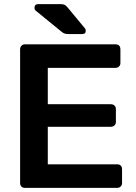

<svg xmlns="http://www.w3.org/2000/svg" viewBox="-20 -916 662 936"><path d="M313 -750Q301 -750 293.5 -753Q286 -756 278 -763L153 -865Q148 -870 148 -877Q148 -896 167 -896H274Q288 -896 295 -892.5Q302 -889 311 -878L393 -779Q398 -774 398 -766Q398 -750 382 -750ZM102 0Q91 0 84.5 -6.5Q78 -13 78 -24V-675Q78 -686 84.5 -693Q91 -700 102 -700H542Q567 -700 567 -675V-609Q567 -598 560 -591.5Q553 -585 542 -585H213V-408H520Q531 -408 538 -401.5Q545 -395 545 -384V-322Q545 -311 538 -304.5Q531 -298 520 -298H213V-115H550Q575 -115 575 -90V-24Q575 -13 568 -6.5Q561 0 550 0Z"/></svg>

Font: Fz Rubik Med
Style: Regular
Weight: 500
Designer: Hubert and Fischer
Foundry: Hubert and Fischer
Version: Vit hóa bi FontZin.com